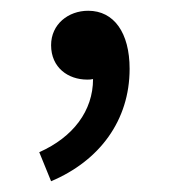

<svg xmlns="http://www.w3.org/2000/svg" viewBox="-20 -147 318 357"><path d="M75 190C165 152 221 77 221 -19C221 -86 192 -127 144 -127C107 -127 75 -102 75 -63C75 -21 107 1 142 1C146 1 149 1 153 0C153 59 116 108 53 136Z"/></svg>

Font: Source Han Sans TC
Style: Regular
Weight: 400
Designer: Ryoko NISHIZUKA 西塚涼子 (kana, bopomofo & ideographs); Paul D. Hunt (Latin, Greek & Cyrillic); Sandoll Communications 산돌커뮤니
Foundry: Adobe
Version: Version 2.002;hotconv 1.0.116;makeotfexe 2.5.65601